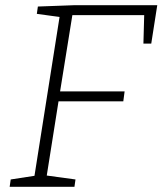

<svg xmlns="http://www.w3.org/2000/svg" viewBox="-20 -715 622 735"><path d="M125 -690 262 -695H582L559 -548H529L532 -657H257L210 -365H457L452 -327H204L159 -43L269 -28L265 0H17L21 -28L112 -42L208 -650L121 -662Z"/></svg>

Font: Bitter Pro Light
Style: Italic
Weight: 300
Italic angle: -9°
Designer: Sol Matas, and Bitter project Authors
Foundry: Sol Matas
Version: Version 1.010